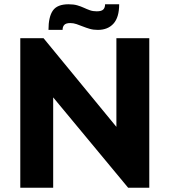

<svg xmlns="http://www.w3.org/2000/svg" viewBox="-20 -879 794 899"><path d="M75 -700H184L525 -285V-700H679V0H580L229 -423V0H75ZM438 -739Q417 -739 400 -744Q383 -749 368 -755Q353 -761 338.5 -766Q324 -771 309 -771Q289 -771 281 -762.5Q273 -754 273 -739H207Q207 -800 227.5 -829.5Q248 -859 301 -859Q325 -859 342 -854Q359 -849 373 -842.5Q387 -836 401 -831Q415 -826 433 -826Q455 -826 463.5 -834.5Q472 -843 472 -859H538Q538 -798 511.5 -768.5Q485 -739 438 -739Z"/></svg>

Font: Tilda Sans Extra Bold
Style: Regular
Weight: 800
Designer: ParaType Ltd
Foundry: ParaType Ltd
Version: Version 1.009